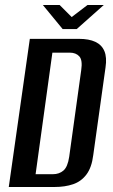

<svg xmlns="http://www.w3.org/2000/svg" viewBox="-20 -746 451 766"><path d="M15 0 99 -591H295Q335 -591 360.5 -579Q386 -567 396.5 -542Q407 -517 401 -477L352 -127Q346 -78 325 -50Q304 -22 271.5 -11Q239 0 198 0ZM122 -51H191Q216 -51 233 -65.5Q250 -80 256 -120L304 -466Q310 -506 296.5 -521Q283 -536 258 -536H189ZM230 -630 151 -726H218L266 -678L329 -726H394L286 -630Z"/></svg>

Font: Alumni Sans Thin SemiBold
Style: Italic
Weight: 600
Italic angle: -8°
Version: Version 1.016